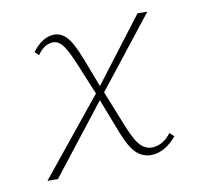

<svg xmlns="http://www.w3.org/2000/svg" viewBox="-71 -486 578 564"><g transform="rotate(-15 218.0 -204.0)"><path d="M335 -17Q367 -17 391 -45L403 -32Q367 4 329 4Q303 4 284 -14.5Q265 -33 250 -84L219 -191L40 1L9 -2L213 -213L181 -315Q166 -361 154.5 -376Q143 -391 127 -391Q102 -391 81 -365L70 -377Q102 -412 134 -412Q157 -412 173 -393Q189 -374 204 -322L230 -231L392 -409L421 -406L237 -210L273 -91Q287 -47 301.5 -32Q316 -17 335 -17Z"/></g></svg>

Font: EauTestText Extralight
Style: Italic
Weight: 250
Italic angle: -12°
Designer: Christian Thalmann (Catharsis Fonts)
Version: Version 0.001;PS 000.001;hotconv 1.0.88;makeotf.lib2.5.64775